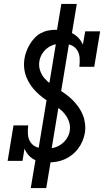

<svg xmlns="http://www.w3.org/2000/svg" viewBox="-20 -858 540 980"><path d="M225 -29Q206 -29 187 -32.5Q168 -36 152 -45Q136 -54 124 -68Q112 -82 105 -99L95 -37H19L49 -218H124Q121 -195 122.5 -172.5Q124 -150 135.5 -132.5Q147 -115 167.5 -107Q188 -99 211 -99Q232 -99 252.5 -103.5Q273 -108 291 -120.5Q309 -133 321 -151.5Q333 -170 336 -190Q340 -215 332 -237.5Q324 -260 309.5 -277.5Q295 -295 276 -308Q257 -321 237.5 -333Q218 -345 199.5 -359Q181 -373 165 -389Q149 -405 136 -424Q123 -443 114.5 -464.5Q106 -486 103.5 -510Q101 -534 105 -559Q108 -578 115 -596.5Q122 -615 132.5 -632.5Q143 -650 157.5 -665Q172 -680 190 -689.5Q208 -699 227.5 -702.5Q247 -706 266 -706Q288 -706 309 -702Q330 -698 348.5 -688.5Q367 -679 381 -664Q395 -649 403 -630L415 -698H491L461 -517H385Q388 -540 386.5 -562.5Q385 -585 373.5 -602.5Q362 -620 341.5 -628Q321 -636 299 -636Q279 -636 259.5 -631Q240 -626 223 -613.5Q206 -601 195 -583Q184 -565 181 -545Q177 -521 184.5 -498.5Q192 -476 207 -458.5Q222 -441 241 -428Q260 -415 279 -402.5Q298 -390 316.5 -376.5Q335 -363 351 -347Q367 -331 380.5 -312Q394 -293 402.5 -272Q411 -251 414 -227Q417 -203 413 -178Q409 -157 400.5 -137Q392 -117 378.5 -99Q365 -81 347 -67Q329 -53 309 -44.5Q289 -36 268 -32.5Q247 -29 225 -29ZM137 102 167 -77H173L270 -663H304L265 -669L293 -838H372L342 -658H336L239 -72H206L244 -66L216 102Z"/></svg>

Font: Iosevka Curly Slab Oblique
Style: Regular
Weight: 400
Italic angle: -9°
Monospace: yes
Designer: Belleve Invis
Foundry: Belleve Invis
Version: Version 11.1.0; ttfautohint (v1.8.3)